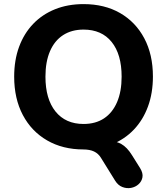

<svg xmlns="http://www.w3.org/2000/svg" viewBox="-20 -736 834 959"><path d="M679.8 103.8Q695.2 128.8 691.5 149.4Q687.8 170 672.2 184.1Q656.8 198.2 634.9 202.4Q613 206.5 591.2 198.1Q569.5 189.8 554.8 166L483.8 51.5Q471 30.8 449.6 20.6Q428.2 10.5 396.2 10.5L510 -33.2Q556.5 -33.2 585.6 -16.9Q614.8 -0.5 639.2 39ZM397.2 10.5Q293.5 10.5 215.2 -34.8Q137 -80 93.9 -161.8Q50.8 -243.5 50.8 -353Q50.8 -435.8 75.4 -502.4Q100 -569 145.6 -616.6Q191.2 -664.2 255.1 -689.9Q319 -715.5 397.2 -715.5Q502 -715.5 579.8 -670.8Q657.5 -626 700.6 -544.8Q743.8 -463.5 743.8 -353.8Q743.8 -271 719.1 -204Q694.5 -137 648.9 -88.9Q603.2 -40.8 539.4 -15.1Q475.5 10.5 397.2 10.5ZM397.2 -116.8Q457.5 -116.8 499.8 -144.9Q542 -173 564.8 -226.1Q587.5 -279.2 587.5 -353Q587.5 -464.8 537.6 -526.5Q487.8 -588.2 397.2 -588.2Q338 -588.2 295.2 -560.6Q252.5 -533 229.8 -480.4Q207 -427.8 207 -353Q207 -241.8 257.2 -179.2Q307.5 -116.8 397.2 -116.8Z"/></svg>

Font: Nunito ExtraLight
Style: Regular
Weight: 200
Designer: Vernon Adams
Foundry: Vernon Adams
Version: Version 3.602;April 4, 2023;FontCreator 14.0.0.2856 64-bit